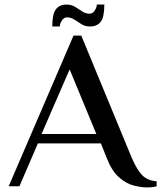

<svg xmlns="http://www.w3.org/2000/svg" viewBox="-20 -816 706 841"><path d="M624 5Q598 5 565 -3.5Q532 -12 500.5 -40Q469 -68 447 -125L422 -188H146L65 0H18L302 -660H336L557 -125Q580 -72 603 -48.5Q626 -25 666 -22V0Q647 5 624 5ZM162 -229H402L285 -512ZM209 -700Q209 -755 225 -775.5Q241 -796 271 -796Q293 -796 309 -786Q325 -776 340 -766Q355 -756 373 -756Q386 -756 395 -770Q404 -784 404 -796H437Q437 -741 421 -720.5Q405 -700 375 -700Q353 -700 337 -710Q321 -720 306 -730Q291 -740 273 -740Q260 -740 251 -726Q242 -712 242 -700Z"/></svg>

Font: El Messiri Medium
Style: Regular
Weight: 500
Designer: Mohamed Gaber
Foundry: Kief Type Foundry
Version: Version 2.020; ttfautohint (v1.8.3)